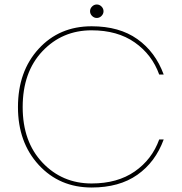

<svg xmlns="http://www.w3.org/2000/svg" viewBox="-20 -828 809 855"><path d="M60 -351Q60 -510 152 -610.5Q244 -711 388 -711Q511 -711 591.5 -654Q672 -597 709 -496H689Q657 -585 580 -639Q503 -693 388 -693Q257 -693 169 -600Q81 -507 81 -351Q81 -197 169 -104Q257 -11 388 -11Q503 -11 580 -64.5Q657 -118 689 -207H709Q672 -106 591.5 -49.5Q511 7 388 7Q245 7 152.5 -93.5Q60 -194 60 -351ZM432 -757Q423 -748 411 -748Q399 -748 390 -757Q381 -766 381 -778Q381 -790 390 -799Q399 -808 411 -808Q423 -808 432 -799Q441 -790 441 -778Q441 -766 432 -757Z"/></svg>

Font: Poppins Thin
Style: Regular
Weight: 250
Designer: Ninad Kale (Devanagari), Jonny Pinhorn (Latin)
Foundry: Indian Type Foundry
Version: Version 3.200;PS 1.000;hotconv 16.6.54;makeotf.lib2.5.65590